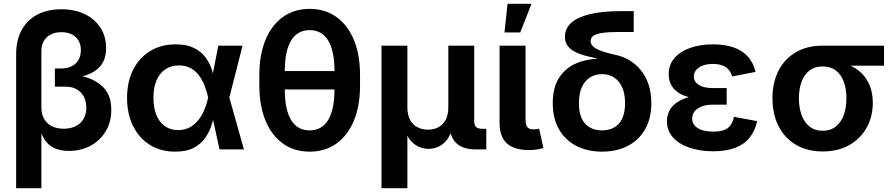

<svg xmlns="http://www.w3.org/2000/svg" viewBox="-20 -786 4688 1010"><path d="M64.9 204.1V-500Q64.9 -576.2 94.5 -629.2Q124 -682.1 177.5 -709.7Q231 -737.3 302.7 -737.3Q373.5 -737.3 426.5 -711.4Q479.5 -685.5 508.8 -639.6Q538.1 -593.8 538.1 -533.2Q538.1 -476.1 510.7 -441.7Q483.4 -407.2 433.3 -390.4Q383.3 -373.5 314.9 -367.7V-401.4Q383.8 -396 440.7 -377Q497.6 -357.9 531.5 -317.6Q565.4 -277.3 565.4 -208Q565.4 -144 535.9 -95.2Q506.3 -46.4 456.1 -19.3Q405.8 7.8 342.3 7.8Q295.9 7.8 263.9 -7.8Q231.9 -23.4 212.6 -54.7Q193.4 -85.9 184.6 -131.8H197.8V204.1ZM314.9 -108.9Q351.6 -108.9 378.2 -122.3Q404.8 -135.7 419.4 -160.6Q434.1 -185.5 434.1 -219.2Q434.1 -270 404.5 -300Q375 -330.1 324.7 -330.1H268.6V-425.8H302.2Q334.5 -425.8 357.4 -437.5Q380.4 -449.2 392.8 -470.9Q405.3 -492.7 405.3 -522Q405.3 -565.9 377.7 -591.3Q350.1 -616.7 303.2 -616.7Q254.9 -616.7 226.3 -590.1Q197.8 -563.5 197.8 -518.1V-218.8Q197.8 -186.5 211.4 -161.6Q225.1 -136.7 251.2 -122.8Q277.3 -108.9 314.9 -108.9Z M901.9 11.7Q825.7 11.7 768.8 -23.7Q711.9 -59.1 680.2 -122.8Q648.4 -186.5 648.4 -271Q648.4 -356 680.4 -419.2Q712.4 -482.4 770 -517.6Q827.6 -552.7 903.8 -552.7Q961.4 -552.7 999.3 -534.2Q1037.1 -515.6 1059.6 -486.1Q1082 -456.5 1093.5 -422.4Q1105 -388.2 1109.9 -357.4H1154.8L1186 -274.4L1263.2 0H1134.8L1074.7 -274.4Q1068.4 -303.7 1057.1 -333.3Q1045.9 -362.8 1028.1 -387.5Q1010.3 -412.1 983.9 -427Q957.5 -441.9 921.4 -441.9Q879.9 -441.9 849.6 -421.4Q819.3 -400.9 803.2 -363Q787.1 -325.2 787.1 -271.5Q787.1 -218.8 802.7 -180.7Q818.4 -142.6 847.7 -122.1Q877 -101.6 917 -101.6Q953.1 -101.6 980.2 -117.2Q1007.3 -132.8 1026.4 -158.2Q1045.4 -183.6 1057.1 -213.4Q1068.8 -243.2 1074.7 -271.5L1128.4 -545.9H1255.9L1186 -271.5L1154.8 -193.4H1110.8Q1104.5 -163.1 1093 -127.7Q1081.5 -92.3 1059.3 -60.5Q1037.1 -28.8 999.3 -8.5Q961.4 11.7 901.9 11.7Z M1608.9 11.7Q1527.3 11.7 1468 -31Q1408.7 -73.7 1376.5 -151.9Q1344.2 -230 1344.2 -336.9V-390.6Q1344.2 -497.6 1376.5 -575.7Q1408.7 -653.8 1468 -696.5Q1527.3 -739.3 1608.9 -739.3Q1690.4 -739.3 1750 -696.5Q1809.6 -653.8 1841.8 -575.7Q1874 -497.6 1874 -390.6V-336.9Q1874 -230 1841.8 -151.9Q1809.6 -73.7 1750 -31Q1690.4 11.7 1608.9 11.7ZM1608.9 -100.1Q1673.3 -100.1 1706.5 -155Q1739.7 -210 1739.7 -317.9V-409.7Q1739.7 -517.6 1706.5 -572.5Q1673.3 -627.4 1608.9 -627.4Q1544.4 -627.4 1511.2 -572.5Q1478 -517.6 1478 -409.7V-317.9Q1478 -210 1511.2 -155Q1544.4 -100.1 1608.9 -100.1ZM1453.6 -315.4V-412.1H1764.6V-315.4Z M1986.8 204.1V-545.9H2123V-221.7Q2123 -182.1 2137.2 -155.8Q2151.4 -129.4 2176 -116.7Q2200.7 -104 2231.4 -104Q2262.7 -104 2286.6 -116.9Q2310.5 -129.9 2324.5 -156Q2338.4 -182.1 2338.4 -221.7V-545.9H2474.6V-149.4Q2474.6 -127.4 2484.6 -117.9Q2494.6 -108.4 2517.6 -108.4H2538.1V0H2483.4Q2413.1 0 2378.4 -35.2Q2343.8 -70.3 2343.8 -136.7V-186H2367.2Q2367.2 -131.8 2354.7 -96.2Q2342.3 -60.5 2322 -40Q2301.8 -19.5 2278.8 -11.2Q2255.9 -2.9 2234.9 -2.9Q2213.4 -2.9 2189.9 -11.2Q2166.5 -19.5 2146 -40Q2125.5 -60.5 2112.8 -96.2Q2100.1 -131.8 2100.1 -186H2123V204.1Z M2763.7 3.4Q2683.6 3.4 2645.8 -32.2Q2607.9 -67.9 2607.9 -138.2V-545.9H2744.6V-158.7Q2744.6 -130.4 2753.7 -117.9Q2762.7 -105.5 2785.6 -105.5Q2797.9 -105.5 2804.4 -106.4Q2811 -107.4 2815.9 -109.4L2838.4 -7.8Q2826.7 -3.9 2807.1 -0.2Q2787.6 3.4 2763.7 3.4ZM2633.8 -615.2 2649.9 -766.1H2775.9L2716.8 -615.2Z M3147 11.7Q3069.8 11.7 3011.5 -18.6Q2953.1 -48.8 2920.4 -106Q2887.7 -163.1 2887.7 -243.2Q2887.7 -324.2 2920.4 -376Q2953.1 -427.7 3011.5 -452.9Q3069.8 -478 3147 -478V-473.1Q3104.5 -481.4 3068.6 -490.5Q3032.7 -499.5 3006.6 -512.5Q2980.5 -525.4 2966.1 -544.9Q2951.7 -564.5 2951.7 -592.8Q2951.7 -634.8 2983.6 -664.8Q3015.6 -694.8 3081.5 -711.2Q3147.5 -727.5 3249.5 -727.5H3313.5V-617.7H3232.9Q3176.8 -617.7 3145 -612.3Q3113.3 -606.9 3100.1 -596.7Q3086.9 -586.4 3086.9 -570.8Q3086.9 -558.6 3094.2 -548.3Q3101.6 -538.1 3117.4 -529.3Q3133.3 -520.5 3159.4 -512.5Q3185.5 -504.4 3223.1 -496.1Q3258.8 -488.3 3291.5 -468.8Q3324.2 -449.2 3350.1 -418Q3376 -386.7 3391.1 -343.3Q3406.2 -299.8 3406.2 -243.7Q3406.2 -163.1 3373.5 -106Q3340.8 -48.8 3282.7 -18.6Q3224.6 11.7 3147 11.7ZM3147 -100.1Q3183.6 -100.1 3210.9 -115.5Q3238.3 -130.9 3253.2 -162.6Q3268.1 -194.3 3268.1 -243.2Q3268.1 -293 3252.9 -326.7Q3237.8 -360.4 3210.7 -378.2Q3183.6 -396 3147 -396Q3110.8 -396 3083.3 -378.4Q3055.7 -360.8 3040.5 -326.9Q3025.4 -293 3025.4 -243.2Q3025.4 -194.3 3040.3 -162.6Q3055.2 -130.9 3082.8 -115.5Q3110.4 -100.1 3147 -100.1Z M3731.4 9.8Q3662.1 9.8 3606.9 -9Q3551.8 -27.8 3520 -63.2Q3488.3 -98.6 3488.3 -148.4Q3488.3 -175.8 3499.8 -200.4Q3511.2 -225.1 3536.6 -244.1Q3562 -263.2 3602.5 -274.4Q3643.1 -285.6 3700.7 -285.6H3802.7V-235.4H3728.5Q3694.3 -235.4 3670.4 -225.8Q3646.5 -216.3 3633.8 -200Q3621.1 -183.6 3621.1 -162.1Q3621.1 -131.3 3649.7 -112.5Q3678.2 -93.8 3732.9 -93.8Q3768.1 -93.8 3789.8 -102.3Q3811.5 -110.8 3823.5 -128.2Q3835.4 -145.5 3840.8 -171.4L3962.9 -148.9Q3952.1 -98.1 3923.8 -62.5Q3895.5 -26.9 3847.9 -8.5Q3800.3 9.8 3731.4 9.8ZM3700.7 -264.2Q3646 -264.2 3607.4 -273.9Q3568.8 -283.7 3544.4 -301.5Q3520 -319.3 3508.8 -343.3Q3497.6 -367.2 3497.6 -394.5Q3497.6 -445.3 3527.8 -480.5Q3558.1 -515.6 3611.1 -534.2Q3664.1 -552.7 3730.5 -552.7Q3793.9 -552.7 3839.8 -536.4Q3885.7 -520 3914.6 -487.8Q3943.4 -455.6 3954.6 -407.7L3831.5 -383.8Q3823.2 -414.6 3798.6 -432.1Q3773.9 -449.7 3730 -449.7Q3683.1 -449.7 3656.5 -430.7Q3629.9 -411.6 3629.9 -383.3Q3629.9 -356.4 3655.5 -339.6Q3681.2 -322.8 3728.5 -322.8H3802.7V-264.2Z M4307.6 10.7Q4226.6 10.7 4167.2 -24.2Q4107.9 -59.1 4075.7 -122.1Q4043.5 -185.1 4043.5 -269Q4043.5 -352.5 4075.7 -414.8Q4107.9 -477.1 4167.2 -511.5Q4226.6 -545.9 4307.6 -545.9H4630.4V-440.4H4392.1L4307.6 -436.5Q4265.6 -436.5 4238 -415Q4210.4 -393.6 4196.5 -356Q4182.6 -318.4 4182.6 -269Q4182.6 -220.2 4196.5 -181.6Q4210.4 -143.1 4238 -120.6Q4265.6 -98.1 4307.6 -98.1Q4349.1 -98.1 4377 -120.6Q4404.8 -143.1 4418.7 -181.6Q4432.6 -220.2 4432.6 -269Q4432.6 -318.4 4418.7 -356Q4404.8 -393.6 4377 -415Q4349.1 -436.5 4307.6 -436.5V-469.7Q4366.2 -469.7 4414.8 -455.6Q4463.4 -441.4 4498.3 -413.3Q4533.2 -385.3 4552.2 -343.3Q4571.3 -301.3 4571.3 -245.6Q4571.3 -172.9 4539.1 -114.7Q4506.8 -56.6 4447.8 -22.9Q4388.7 10.7 4307.6 10.7Z"/></svg>

Font: Inter Cardless
Style: Bold
Weight: 700
Designer: Rasmus Andersson
Foundry: rsms
Version: Version 4.001;git-9221beed3